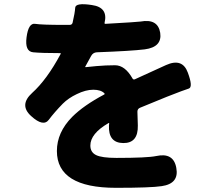

<svg xmlns="http://www.w3.org/2000/svg" viewBox="-20 -832 1040 918"><path d="M534 66Q252 66 252 -110Q252 -199 325 -273Q380 -328 478 -380Q482 -382 479 -386Q462 -403 426 -403Q390 -403 347 -382Q307 -363 280 -336Q240 -295 213.5 -259.5Q187 -224 129 -277Q70 -330 134 -388Q204 -451 270 -574Q272 -578 267 -578Q179 -578 138.5 -582Q98 -586 107 -654Q116 -723 148 -718Q180 -713 285 -713H313Q324 -713 327 -723Q338 -770 339.5 -795Q341 -820 419 -808Q498 -797 480 -723Q479 -718 484 -718Q642 -727 652 -729Q735 -744 746 -675Q756 -607 672 -596Q606 -588 443 -582Q425 -581 416 -565L388 -514Q386 -510 391 -511L441 -516Q485 -520 530 -520Q578 -520 614 -456Q618 -450 625 -453L774 -521Q852 -556 878 -485Q904 -415 882.5 -408.5Q861 -402 777 -369L650 -317Q637 -312 637 -298L639 -232Q641 -147 569 -148Q497 -149 501 -233L502 -241Q502 -246 498 -243Q412 -193 412 -136Q412 -104 439.5 -90.5Q467 -77 537 -77Q684 -77 727 -86Q810 -104 823 -29Q837 46 753 58Q701 66 534 66Z"/></svg>

Font: Resource Han Rounded JP Heavy
Style: Regular
Weight: 900
Designer: Cyano Hao (round all glyphs); Ryoko NISHIZUKA 西塚涼子 (kana, bopomofo & ideographs); Paul D. Hunt (Latin, Greek & Cyrillic)
Foundry: Cyano Hao
Version: 0.990